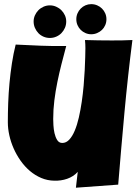

<svg xmlns="http://www.w3.org/2000/svg" viewBox="-20 -877 651 909"><path d="M606.9 -687.5Q585 -515.6 569.3 -345.5Q553.7 -175.3 539.6 -2.9L339.4 11.7L348.1 -63.5Q338.4 -52.2 325.4 -43.9Q312.5 -35.6 297.9 -30.5Q283.2 -25.4 267.6 -23.2Q252 -21 237.8 -21.5Q204.6 -22 175.3 -34.4Q146 -46.9 121.6 -67.6Q97.2 -88.4 77.6 -116Q58.1 -143.6 44.7 -174.1Q31.2 -204.6 24.2 -236.3Q17.1 -268.1 17.1 -297.9Q17.1 -341.8 18.8 -388.9Q20.5 -436 24.9 -483.4Q29.3 -530.8 36.4 -577.1Q43.5 -623.5 54.2 -666Q113.8 -663.1 173.8 -660.6Q233.9 -658.2 293.5 -659.2Q282.2 -616.7 271.2 -574Q260.3 -531.2 251.5 -488Q242.7 -444.8 237.3 -401.4Q231.9 -357.9 231.9 -313.5Q231.9 -303.2 232.9 -284.2Q233.9 -265.1 238 -246.6Q242.2 -228 250.7 -214.1Q259.3 -200.2 274.9 -200.2Q293.5 -200.2 308.1 -216.1Q322.8 -231.9 334 -258.8Q345.2 -285.6 353.3 -320.8Q361.3 -356 366.9 -394.3Q372.6 -432.6 376 -471.7Q379.4 -510.7 381.1 -545.2Q382.8 -579.6 383.5 -606.9Q384.3 -634.3 384.3 -649.4Q384.3 -659.2 383.8 -668.5Q383.3 -677.7 382.3 -687.5Q414.1 -686.5 445.3 -686Q476.6 -685.5 508.3 -685.5Q532.7 -685.5 557.4 -685.8Q582 -686 606.9 -687.5ZM483.9 -786.1Q483.9 -771 478.3 -758.1Q472.7 -745.1 462.9 -735.6Q453.1 -726.1 439.9 -720.5Q426.8 -714.8 411.6 -714.8Q397.5 -714.8 384.5 -720.5Q371.6 -726.1 362.1 -735.6Q352.5 -745.1 346.9 -758.1Q341.3 -771 341.3 -786.1Q341.3 -800.8 346.9 -813.7Q352.5 -826.7 362.1 -836.4Q371.6 -846.2 384.5 -851.8Q397.5 -857.4 411.6 -857.4Q426.8 -857.4 439.9 -851.8Q453.1 -846.2 462.9 -836.4Q472.7 -826.7 478.3 -813.7Q483.9 -800.8 483.9 -786.1ZM293.5 -775.4Q293.5 -759.3 287.4 -745.1Q281.2 -731 270.8 -720.2Q260.3 -709.5 246.1 -703.4Q231.9 -697.3 216.3 -697.3Q200.2 -697.3 186 -703.4Q171.9 -709.5 161.6 -720.2Q151.4 -731 145.3 -745.1Q139.2 -759.3 139.2 -775.4Q139.2 -790.5 145.3 -804.2Q151.4 -817.9 161.6 -828.4Q171.9 -838.9 186 -845.2Q200.2 -851.6 216.3 -851.6Q231.9 -851.6 246.1 -845.2Q260.3 -838.9 270.8 -828.4Q281.2 -817.9 287.4 -804.2Q293.5 -790.5 293.5 -775.4Z"/></svg>

Font: Luckiest Guy RUS-BEL-UKR
Style: Regular
Weight: 400
Designer: Astigmatic (AOETI)
Foundry: Astigmatic (AOETI)
Version: Version 1.00 March 11, 2019, initial release